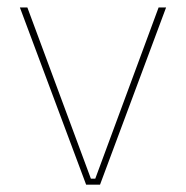

<svg xmlns="http://www.w3.org/2000/svg" viewBox="-20 -506 510 526"><path d="M229 -16.5H241L414.5 -485.5H435L254 0H216L34.5 -485.5H55Z"/></svg>

Font: Anek Kannada Medium Thin
Style: Regular
Weight: 250
Version: Version 1.003